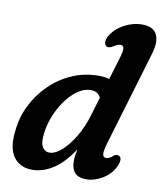

<svg xmlns="http://www.w3.org/2000/svg" viewBox="-83 -792 741 869"><g transform="rotate(10 288.0 -357.0)"><path d="M567 -600.5 439.5 -173.5Q426.5 -131 428.2 -115.5Q430 -100 444 -100Q457.5 -100 475.5 -116Q489.5 -126 498.5 -120.5Q519.5 -112 501.5 -72Q484 -34.5 446.2 -12Q408.5 10.5 371 10.5Q302.5 10.5 302.5 -61.5Q302.5 -73.5 304.2 -86.2Q306 -99 309.5 -116.5Q268 -51.5 220.2 -20.5Q172.5 10.5 122.5 10.5Q66.5 10.5 37.2 -30.5Q8 -71.5 18.5 -152Q24 -212 51.2 -267.5Q78.5 -323 122.8 -366.8Q167 -410.5 224.5 -435.8Q282 -461 348.5 -461Q374.5 -461 396 -454.5L426 -554Q436.5 -588.5 435 -602.2Q433.5 -616 419.5 -616Q407.5 -616 388.5 -603.5Q370.5 -592.5 360 -597Q350.5 -601 349 -614.8Q347.5 -628.5 359 -647.5Q379.5 -681 419 -702.2Q458.5 -723.5 501 -723.5Q552 -723.5 568.2 -691Q584.5 -658.5 567 -600.5ZM147 -145.5Q144.5 -112.5 155.8 -96Q167 -79.5 186.5 -79.5Q213 -79.5 243.2 -106.5Q273.5 -133.5 300.2 -178.2Q327 -223 342.5 -275.5L369 -364Q356.5 -391 323 -391Q292 -391 262 -369.5Q232 -348 206.8 -312Q181.5 -276 165.5 -232.5Q149.5 -189 147 -145.5Z"/></g></svg>

Font: Fraunces 72pt S100 SemiBold
Style: Italic
Weight: 600
Italic angle: -16°
Version: Version 1.000; ttfautohint (v1.8.3)